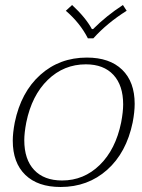

<svg xmlns="http://www.w3.org/2000/svg" viewBox="-20 -737 566 767"><path d="M243 -694 268 -717Q322 -667 347 -621H352Q405 -674 471 -717L486 -694Q408 -645 353 -584H331Q300 -645 243 -694ZM31 -175Q31 -206 39 -248Q64 -369 141 -438Q218 -507 327 -507Q418 -507 468 -458.5Q518 -410 518 -322Q518 -290 510 -248Q485 -127 408 -58.5Q331 10 222 10Q131 10 81 -38.5Q31 -87 31 -175ZM464 -248Q472 -290 472 -320Q472 -396 433 -438Q394 -480 323 -480Q235 -480 171 -418Q107 -356 85 -248Q77 -206 77 -177Q77 -100 116.5 -58Q156 -16 228 -16Q315 -16 378.5 -78Q442 -140 464 -248Z"/></svg>

Font: Trirong ExtraLight
Style: Italic
Weight: 275
Italic angle: -12°
Designer: Katatrad Team
Foundry: CadsonDemak
Version: Version 1.003